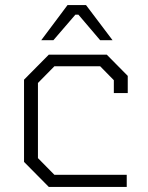

<svg xmlns="http://www.w3.org/2000/svg" viewBox="-20 -739 587 759"><path d="M143 -580 247 -719H320L425 -580H376L290 -681H278L191 -580ZM173 0 75 -99V-424L173 -523H402L485 -439V-371H430V-422L376 -477H195L130 -411V-114L195 -48H481V0Z"/></svg>

Font: Tomorrow Light
Style: Regular
Weight: 300
Designer: Tony de Marco, Monica Rizzolli
Foundry: Just in Type
Version: Version 2.002